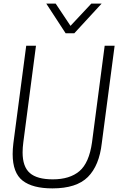

<svg xmlns="http://www.w3.org/2000/svg" viewBox="-20 -1033 673 1062"><path d="M270 9Q160 9 105 -34Q50 -77 50 -181Q50 -208 54 -241L125 -780H179L109 -246Q105 -216 105 -190Q105 -111 145 -76Q185 -41 272 -41Q366 -41 419.5 -86.5Q473 -132 489 -246L559 -780H614L543 -241Q529 -117 466 -54Q403 9 270 9ZM391 -849H343L236 -1013H288L370 -890L485 -1013H542Z"/></svg>

Font: Tanohe Sans Light
Style: Italic
Weight: 300
Designer: Village Type and Design LLC & Cristiano Sobral
Foundry: Cooper Hewitt Smithsonian Design Museum
Version: Version 1.00;September 29, 2021;FontCreator 13.0.0.2655 64-b